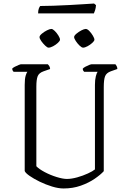

<svg xmlns="http://www.w3.org/2000/svg" viewBox="-20 -1068 727 1088"><path d="M340 0Q311 0 275 -11Q239 -22 205 -38.5Q171 -55 147.5 -71.5Q124 -88 120 -99V-587Q120 -622 125.5 -639.5Q131 -657 135 -661H58Q51 -665 49 -679Q53 -684 63.5 -689.5Q74 -695 85 -699.5Q96 -704 100 -704H251Q255 -700 259 -694Q263 -688 264 -677L227 -664Q201 -655 193.5 -636Q186 -617 186 -577V-126Q201 -110 233 -93Q265 -76 300.5 -65Q336 -54 359 -54Q385 -54 417.5 -63Q450 -72 478 -85Q506 -98 518 -108V-587Q518 -616 523 -635.5Q528 -655 533 -661H457Q454 -664 451.5 -668Q449 -672 449 -679Q453 -684 464 -690Q475 -696 485.5 -700Q496 -704 500 -704H634Q637 -701 641 -693.5Q645 -686 645 -677L608 -664Q583 -655 575.5 -636Q568 -617 568 -574V-98Q550 -78 516.5 -55Q483 -32 438 -16Q393 0 340 0ZM451 -798Q443 -798 431 -809.5Q419 -821 409.5 -835.5Q400 -850 400 -858Q400 -866 413 -877Q426 -888 441.5 -896Q457 -904 466 -904Q475 -904 486.5 -892Q498 -880 506.5 -865.5Q515 -851 515 -843Q515 -836 503 -825Q491 -814 476 -806Q461 -798 451 -798ZM255 -798Q248 -798 236 -809.5Q224 -821 214 -835Q204 -849 204 -858Q204 -866 217 -877Q230 -888 246 -896Q262 -904 271 -904Q279 -904 290.5 -892.5Q302 -881 311 -866.5Q320 -852 320 -843Q320 -836 308 -825Q296 -814 281 -806Q266 -798 255 -798ZM196 -992Q196 -1009 200 -1019.5Q204 -1030 208 -1034Q238 -1034 282.5 -1035.5Q327 -1037 373.5 -1039.5Q420 -1042 458 -1044.5Q496 -1047 513 -1048L524 -1039Q523 -1023 519 -1010.5Q515 -998 512 -992Z"/></svg>

Font: Texturina Thin
Style: Regular
Weight: 100
Designer: Guillermo Torres Carreño
Foundry: Omnibus-Type
Version: Version 1.002; ttfautohint (v1.8.3)